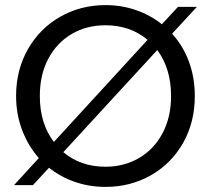

<svg xmlns="http://www.w3.org/2000/svg" viewBox="-20 -725 826 752"><path d="M654 -593Q697 -546 720 -483.5Q743 -421 743 -349Q743 -246 697 -165Q651 -84 571 -38.5Q491 7 393 7Q330 7 273.5 -12.5Q217 -32 172 -68L109 0H35L132 -106Q90 -154 66.5 -216Q43 -278 43 -349Q43 -451 89.5 -532.5Q136 -614 216 -659.5Q296 -705 393 -705Q456 -705 512.5 -685.5Q569 -666 614 -630L677 -698H751ZM191 -169 558 -569Q490 -626 393 -626Q319 -626 261 -592Q203 -558 169.5 -495.5Q136 -433 136 -349Q136 -241 191 -169ZM596 -529 228 -129Q296 -72 393 -72Q466 -72 524.5 -106Q583 -140 616.5 -203Q650 -266 650 -349Q650 -456 596 -529Z"/></svg>

Font: Poppins A&M
Style: Regular-A&M
Weight: 400
Designer: Ninad Kale (Devanagari), Jonny Pinhorn (Latin)
Foundry: Indian Type Foundry
Version: 4.004